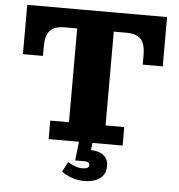

<svg xmlns="http://www.w3.org/2000/svg" viewBox="-59 -737 927 993"><g transform="rotate(5 405.0 -241.0)"><path d="M213 0V-96H310V-682H500V-96H597V0ZM42 -426V-583H246Q192 -583 169 -557.5Q146 -532 146 -476V-426ZM42 -583V-682H768V-583ZM664 -476Q664 -532 641.5 -557.5Q619 -583 564 -583H768V-426H664ZM415 200Q381 200 350 189Q319 178 297 161L324 110Q341 120 361 128Q381 136 402 135Q419 135 426.5 130Q434 125 434 115Q434 107 427.5 102.5Q421 98 411 98H359L371 -6H441L436 38H439Q459 38 479 45Q499 52 512.5 68Q526 84 526 112Q526 157 494.5 178.5Q463 200 415 200Z"/></g></svg>

Font: Montagu Slab 24pt
Style: Bold
Weight: 700
Designer: Florian Karsten
Foundry: Florian Karsten
Version: Version 1.000